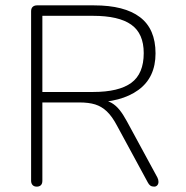

<svg xmlns="http://www.w3.org/2000/svg" viewBox="-20 -690 694 716"><path d="M96 -16V-648Q96 -659 102 -664.5Q108 -670 118 -670H331Q444 -670 502 -626Q560 -582 560 -491Q560 -401 496 -354.5Q432 -308 321 -308L332 -320H340Q348 -320 362 -318Q381 -315 396.5 -306Q412 -297 425.5 -280.5Q439 -264 453 -238L567 -28Q571 -20 571 -12Q571 -4 566.5 1Q562 6 555 6Q546 6 540.5 2Q535 -2 531 -10L416 -222Q398 -256 378.5 -274.5Q359 -293 335 -300.5Q311 -308 275 -308H138V-16Q138 -5 132.5 0.5Q127 6 117 6Q107 6 101.5 0Q96 -6 96 -16ZM516 -492Q516 -565 469.5 -598Q423 -631 327 -631H138V-347H327Q423 -347 469.5 -381Q516 -415 516 -492Z"/></svg>

Font: SN Pro Thin
Style: Regular
Weight: 200
Designer: Tobias Whetton
Foundry: Supernotes
Version: Version 1.003;Glyphs 3.3 (3324)